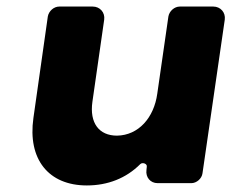

<svg xmlns="http://www.w3.org/2000/svg" viewBox="-20 -559 706 586"><path d="M631 -539H529C512 -539 497 -525 494 -509L460 -273C450 -200 403 -146 337 -145C282 -145 253 -184 262 -248L298 -499C301 -521 285 -539 263 -539H161C144 -539 129 -525 126 -509L82 -199C64 -73 128 7 245 7C309 7 365 -15 408 -58C415 -65 430 -59 428 -50L427 -40C424 -18 439 0 461 0H564C580 0 596 -14 598 -30L666 -499C669 -521 653 -539 631 -539Z"/></svg>

Font: Trueno
Style: RoundBdIt
Weight: 700
Designer: Julieta Ulanovsky, Jasper
Foundry: Julieta Ulanovsky, Cannot Into Space Fonts
Version: Version 3.001